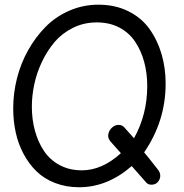

<svg xmlns="http://www.w3.org/2000/svg" viewBox="-20 -785 783 815"><path d="M397.9 -765.1Q468.8 -765.1 524.4 -737.5Q580.1 -710 614 -662.8Q647.9 -615.7 665.5 -556.4Q683.1 -497.1 683.1 -430.2Q683.1 -271 591.8 -138.2Q600.1 -129.4 651.9 -63Q660.2 -51.3 660.2 -40V-36.1Q658.7 -21.5 648.7 -11.2Q638.7 -1 623 -1Q608.4 -1 601.1 -9.8L539.1 -80.1Q436 9.8 315.9 9.8Q260.3 9.8 213.6 -8.3Q167 -26.4 134.8 -57.9Q102.5 -89.4 79.8 -132.1Q57.1 -174.8 46.6 -223.4Q36.1 -272 36.1 -325.2Q36.1 -389.2 52 -452.4Q67.9 -515.6 99.4 -571.8Q130.9 -627.9 173.6 -671.1Q216.3 -714.4 274.4 -739.7Q332.5 -765.1 397.9 -765.1ZM391.1 -689.9Q336.4 -689.9 290 -667Q243.7 -644 212.2 -607.2Q180.7 -570.3 158.2 -522.9Q135.7 -475.6 125.5 -427Q115.2 -378.4 115.2 -332Q115.2 -277.8 128.4 -229.7Q141.6 -181.6 167 -143.8Q192.4 -106 233.6 -84Q274.9 -62 327.1 -62Q413.6 -62 493.2 -134.8L450.2 -183.1Q439 -195.8 439 -209Q440.4 -229 453.9 -241.9Q467.3 -254.9 482.9 -254.9Q498.5 -254.9 507.8 -244.1L548.8 -198.2Q605 -298.8 605 -419.9Q605 -474.6 592 -522.2Q579.1 -569.8 553.7 -607.9Q528.3 -646 486.6 -668Q444.8 -689.9 391.1 -689.9Z"/></svg>

Font: BPreplay
Style: Italic
Weight: 400
Italic angle: -6°
Designer: Magenta/George Triantafyllakos
Foundry: Magenta/George Triantafyllakos
Version: Version 1.00